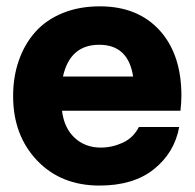

<svg xmlns="http://www.w3.org/2000/svg" viewBox="-20 -575 610 600"><path d="M546.9 -275.9Q546.9 -254.9 543.9 -229H173.8Q180.2 -175.3 213.1 -144.5Q246.1 -113.8 294.9 -113.8Q330.1 -113.8 363.3 -128.9Q396.5 -144 414.1 -178.2H540Q525.4 -98.1 461.4 -46.6Q397.5 4.9 291 4.9Q170.4 4.9 95.7 -73.7Q21 -152.3 21 -274.9Q21 -335.4 39.1 -386.7Q57.1 -438 90.8 -475.6Q124.5 -513.2 176 -534.2Q227.5 -555.2 292 -555.2Q410.6 -555.2 478.8 -480.2Q546.9 -405.3 546.9 -275.9ZM290 -435.1Q198.7 -435.1 176.8 -335.9H396Q380.9 -435.1 290 -435.1Z"/></svg>

Font: Oakes Grotesk Bold
Style: Regular
Weight: 700
Designer: Samuel Oakes
Foundry: Samuel Oakes
Version: Version 1.000;PS 001.000;hotconv 1.0.88;makeotf.lib2.5.64775